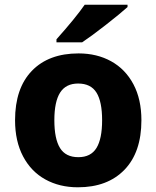

<svg xmlns="http://www.w3.org/2000/svg" viewBox="-20 -786 665 816"><path d="M311 10Q233 10 172.5 -23.5Q112 -57 78 -121.5Q44 -186 44 -275Q44 -411 115.5 -485Q187 -559 314 -559Q392 -559 452.5 -525.5Q513 -492 547 -428Q581 -364 581 -275Q581 -139 509 -64.5Q437 10 311 10ZM313 -118Q366 -118 390 -157Q414 -196 414 -275Q414 -354 390 -392.5Q366 -431 312 -431Q260 -431 235.5 -392.5Q211 -354 211 -275Q211 -196 235 -157Q259 -118 313 -118ZM522 -756Q491 -728 429.5 -680Q368 -632 329 -606H220V-619Q302 -711 340 -766H522Z"/></svg>

Font: Noto Sans UI ExtraBold
Style: Regular
Weight: 800
Designer: Monotype Design Team
Foundry: Monotype Imaging Inc.
Version: Version 1.001